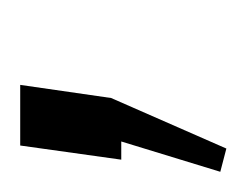

<svg xmlns="http://www.w3.org/2000/svg" viewBox="-57 -93 244 190"><g transform="rotate(-90 65.0 2.0)"><path d="M76 -100 63 -10 13 104 -10 98 20 0H2L16 -100Z"/></g></svg>

Font: Pathway Extreme 8pt Thin
Style: Italic
Weight: 100
Italic angle: -8°
Designer: Eduardo Rodriguez Tunni
Foundry: Eduardo Rodriguez Tunni
Version: Version 1.000